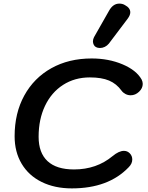

<svg xmlns="http://www.w3.org/2000/svg" viewBox="-20 -1034 821 1064"><path d="M61 -279Q61 -407 114.5 -504.5Q168 -602 264.5 -656Q361 -710 488 -710Q582 -710 659 -677.5Q736 -645 765 -593Q771 -581 771 -569Q771 -545 750.5 -525.5Q730 -506 704 -506Q689 -506 675.5 -513Q662 -520 654 -531Q626 -570 584.5 -587.5Q543 -605 478 -605Q394 -605 329.5 -563.5Q265 -522 229.5 -447.5Q194 -373 194 -276Q194 -187 243.5 -141Q293 -95 390 -95Q515 -95 604 -169Q639 -198 667 -198Q686 -198 699.5 -184Q713 -170 713 -150Q713 -127 693 -107Q581 10 378 10Q283 10 211 -25.5Q139 -61 100 -126.5Q61 -192 61 -279ZM495 -805Q495 -816 501 -828L584 -974Q606 -1014 641 -1014Q659 -1014 672 -1006Q702 -990 702 -966Q702 -950 688 -931L583 -792Q574 -781 561 -774.5Q548 -768 534 -768Q521 -768 512 -773Q504 -777 499.5 -786Q495 -795 495 -805Z"/></svg>

Font: Kodchasan
Style: Bold Italic
Weight: 700
Italic angle: -10°
Version: Version 1.000; ttfautohint (v1.6)